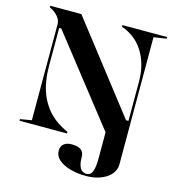

<svg xmlns="http://www.w3.org/2000/svg" viewBox="-131 -818 1041 1142"><g transform="rotate(15 390.0 -246.5)"><path d="M678 96Q678 123 664.5 145Q651 167 627 182.5Q603 198 571.5 206.5Q540 215 503 215Q450 215 405.5 202.5Q361 190 334.5 167Q308 144 308 111Q308 84 325.5 69.5Q343 55 374 55Q412 55 431 69Q450 83 450 112Q450 202 503 202Q529 202 539 174.5Q549 147 549 96V-66L135 -594H122V-363Q122 -314 129 -270Q136 -226 151.5 -187.5Q167 -149 191 -116Q215 -83 249.5 -56.5Q284 -30 329 -10V0H37V-10L107 -22V-614Q107 -638 88 -660.5Q69 -683 37 -698V-708H228L648 -167H663V-410Q663 -449 656 -485.5Q649 -522 634.5 -555Q620 -588 598.5 -615.5Q577 -643 547.5 -664Q518 -685 481 -698V-708H756V-698L678 -686Z"/></g></svg>

Font: Kalnia Medium
Style: Regular
Weight: 500
Designer: Frida Medrano
Foundry: Frida Medrano
Version: Version 1.105